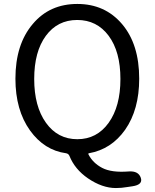

<svg xmlns="http://www.w3.org/2000/svg" viewBox="-20 -767 782 971"><path d="M623 179Q595 184 566 184Q497 184 425 135Q358 89 331 21Q326 10 314 8Q204 -7 132 -107Q58 -210 58 -369Q58 -543 146 -646Q231 -747 371 -747Q511 -747 597.5 -645Q684 -543 684 -369Q684 -213 613 -111Q543 -12 430 8Q425 9 427 13Q449 57 496.5 82Q544 107 632 100Q680 97 692 132Q704 167 650 175ZM212.5 -146Q272 -63 371 -63Q470 -63 529.5 -146Q589 -229 589 -367.5Q589 -506 529.5 -586Q470 -666 370.5 -666Q271 -666 212 -586Q153 -506 153 -367.5Q153 -229 212.5 -146Z"/></svg>

Font: Resource Han Rounded KR
Style: Regular
Weight: 400
Designer: Cyano Hao (round all glyphs); Ryoko NISHIZUKA 西塚涼子 (kana, bopomofo & ideographs); Paul D. Hunt (Latin, Greek & Cyrillic)
Foundry: Cyano Hao
Version: 0.990